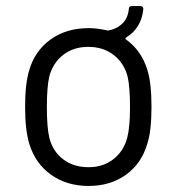

<svg xmlns="http://www.w3.org/2000/svg" viewBox="-20 -607 576 635"><path d="M481 -254Q481 -173 467 -131Q448 -66 396.5 -29Q345 8 273 8Q201 8 149 -29Q97 -66 77 -131Q63 -177 63 -254Q63 -331 77 -376Q96 -440 148 -477Q200 -514 274 -514Q299 -514 332 -507Q333 -506 337 -506Q364 -510 383.5 -528Q403 -546 406 -577Q406 -587 416 -587H444Q454 -587 454 -577Q451 -545 436 -521Q421 -497 397 -483Q393 -480 396 -477Q447 -441 467 -377Q481 -334 481 -254ZM410 -253Q410 -319 402 -354Q390 -399 355.5 -425.5Q321 -452 272 -452Q223 -452 189 -425.5Q155 -399 143 -354Q135 -319 135 -253Q135 -187 143 -152Q154 -107 188.5 -80.5Q223 -54 273 -54Q321 -54 355 -80.5Q389 -107 401 -152Q410 -188 410 -253Z"/></svg>

Font: Barlow
Style: Regular
Weight: 400
Designer: Jeremy Tribby
Foundry: Tribby Type
Version: Version 1.408;December 10, 2018;FontCreator 11.5.0.2430 64-b